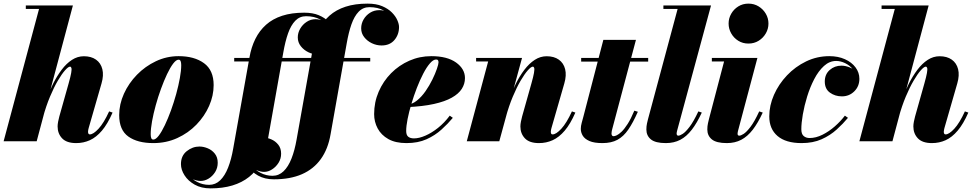

<svg xmlns="http://www.w3.org/2000/svg" viewBox="-20 -780 5382 1060"><path d="M0 0 195.5 -730.5H122.5V-750H382.5L182.5 0ZM400.5 10Q348 10 323 -16.2Q298 -42.5 298 -82Q298 -93.5 301 -109Q304 -124.5 307.5 -137L358.5 -318Q369.5 -357 373 -377.2Q376.5 -397.5 374.2 -404.8Q372 -412 366.5 -412Q357 -412 339 -391.8Q321 -371.5 299.2 -334.5Q277.5 -297.5 256 -246.2Q234.5 -195 217.5 -133H205.5Q217.5 -178.5 234.2 -226Q251 -273.5 272.8 -317Q294.5 -360.5 320.5 -395Q346.5 -429.5 377.2 -449.5Q408 -469.5 443 -469.5Q483.5 -469.5 510 -450.8Q536.5 -432 545 -398.2Q553.5 -364.5 540.5 -319.5L469.5 -73Q468.5 -69.5 467.2 -63.2Q466 -57 466 -53Q466 -38 476 -38Q495 -38 524 -69.2Q553 -100.5 582.5 -165L601.5 -158.5Q574 -95.5 542.8 -58.8Q511.5 -22 476.2 -6Q441 10 400.5 10Z M826.5 10Q739.5 10 688.8 -26Q638 -62 638 -144.5Q638 -204.5 664.2 -262.5Q690.5 -320.5 736 -367.2Q781.5 -414 840.8 -442Q900 -470 966 -470Q1053 -470 1106.2 -431.2Q1159.5 -392.5 1159.5 -310Q1159.5 -252 1134.5 -195.2Q1109.5 -138.5 1064.5 -92Q1019.5 -45.5 958.8 -17.8Q898 10 826.5 10ZM826.5 -9.5Q840 -9.5 856.5 -31.2Q873 -53 890.2 -89.2Q907.5 -125.5 923.8 -170.2Q940 -215 952.8 -261.2Q965.5 -307.5 973 -349Q980.5 -390.5 980.5 -420.5Q980.5 -434.5 977.2 -442.5Q974 -450.5 966 -450.5Q952.5 -450.5 936 -428.8Q919.5 -407 902.2 -370.5Q885 -334 868.8 -289.5Q852.5 -245 839.8 -198.8Q827 -152.5 819.5 -110.8Q812 -69 812 -39.5Q812 -25 815.2 -17.2Q818.5 -9.5 826.5 -9.5Z M1492 210Q1441.5 210 1405 189.5Q1368.5 169 1348.8 138Q1329 107 1329 76Q1329 30 1361 4.5Q1393 -21 1431 -21Q1453.5 -21 1477 -11Q1500.5 -1 1516.2 18.8Q1532 38.5 1532 68.5Q1532 96 1517.8 118.8Q1503.5 141.5 1482 155.2Q1460.5 169 1438 169Q1417 169 1391.8 157.2Q1366.5 145.5 1348.2 124.5Q1330 103.5 1330 76H1349Q1349 106 1368.2 132Q1387.5 158 1418.2 174.2Q1449 190.5 1484.5 190.5Q1519.5 190.5 1545.5 165.5Q1571.5 140.5 1589.2 95.5Q1607 50.5 1617.5 -10L1707 -511.5Q1717 -569.5 1739.8 -615.2Q1762.5 -661 1799 -693.5Q1835.5 -726 1887.8 -743Q1940 -760 2009.5 -760Q2057 -760 2090 -746Q2123 -732 2143.5 -711.2Q2164 -690.5 2173.5 -668.8Q2183 -647 2183 -631Q2183 -589 2157.5 -559Q2132 -529 2086.5 -529Q2059 -529 2033.2 -541.2Q2007.5 -553.5 1990.8 -574.8Q1974 -596 1974 -623.5Q1974 -649.5 1987.2 -672.5Q2000.5 -695.5 2023.2 -709.8Q2046 -724 2074.5 -724Q2100 -724 2124.8 -711.2Q2149.5 -698.5 2165.8 -677.2Q2182 -656 2182 -631H2163Q2163 -653.5 2146.2 -679Q2129.5 -704.5 2097.5 -722.5Q2065.5 -740.5 2019.5 -740.5Q1984.5 -740.5 1960.2 -715.5Q1936 -690.5 1920.2 -645.5Q1904.5 -600.5 1894 -540L1805 -38.5Q1791 43 1751.2 98.2Q1711.5 153.5 1646.8 181.8Q1582 210 1492 210ZM1142 260Q1091.5 260 1055 239.5Q1018.5 219 998.8 188Q979 157 979 126Q979 80 1011 54.5Q1043 29 1081 29Q1103.5 29 1127 38.8Q1150.5 48.5 1166.2 68.5Q1182 88.5 1182 118.5Q1182 147 1167.8 169.8Q1153.5 192.5 1132 205.8Q1110.5 219 1088 219Q1066 219 1040.8 207.8Q1015.5 196.5 997.8 175.8Q980 155 980 126H999Q999 156 1018 182Q1037 208 1067.8 224.2Q1098.5 240.5 1134.5 240.5Q1169.5 240.5 1195.5 215.5Q1221.5 190.5 1239.2 145.5Q1257 100.5 1267.5 40L1357 -461.5Q1367 -519.5 1389.8 -565.2Q1412.5 -611 1449 -643.5Q1485.5 -676 1537.8 -693Q1590 -710 1659.5 -710Q1707 -710 1740 -696Q1773 -682 1793.5 -661.2Q1814 -640.5 1823.5 -618.8Q1833 -597 1833 -581Q1833 -539 1807.5 -509Q1782 -479 1736.5 -479Q1709 -479 1683.2 -491.2Q1657.5 -503.5 1640.8 -524.8Q1624 -546 1624 -573.5Q1624 -598.5 1637.2 -621.5Q1650.5 -644.5 1672.8 -659.2Q1695 -674 1722 -674Q1746.5 -674 1771.8 -661.2Q1797 -648.5 1814.5 -627.2Q1832 -606 1832 -581H1813Q1813 -603.5 1796 -629Q1779 -654.5 1747.2 -672.5Q1715.5 -690.5 1669.5 -690.5Q1634.5 -690.5 1610.2 -665.5Q1586 -640.5 1570.2 -595.5Q1554.5 -550.5 1544 -490L1455 11.5Q1444.5 72.5 1419.5 119Q1394.5 165.5 1355.2 196.8Q1316 228 1262.8 244Q1209.5 260 1142 260ZM1273 -440.5V-460H2024V-440.5Z M2224 10Q2163.5 10 2124 -12.2Q2084.5 -34.5 2065 -71Q2045.5 -107.5 2045.5 -150Q2045.5 -215.5 2070.5 -273.5Q2095.5 -331.5 2139.2 -375.8Q2183 -420 2240 -445Q2297 -470 2361 -470Q2449 -470 2498 -434.8Q2547 -399.5 2547 -349Q2547 -317 2529.5 -289.5Q2512 -262 2474.2 -240.8Q2436.5 -219.5 2375.8 -206Q2315 -192.5 2228 -188.5V-202.5Q2256 -204 2282 -225Q2308 -246 2329.5 -277Q2351 -308 2367 -340.8Q2383 -373.5 2392 -399.8Q2401 -426 2401 -436Q2401 -443 2398.2 -447.2Q2395.5 -451.5 2387.5 -451.5Q2372 -451.5 2353.5 -430.2Q2335 -409 2316.5 -373.2Q2298 -337.5 2281.2 -294.2Q2264.5 -251 2251.2 -206.5Q2238 -162 2230.2 -122.8Q2222.5 -83.5 2222.5 -57Q2222.5 -34 2234 -25Q2245.5 -16 2265.5 -16Q2293.5 -16 2328.2 -31Q2363 -46 2398.2 -74Q2433.5 -102 2463 -141.5L2480 -129.5Q2453 -97 2417.5 -64.8Q2382 -32.5 2334.8 -11.2Q2287.5 10 2224 10Z M2955.5 10Q2903 10 2878 -16.2Q2853 -42.5 2853 -82Q2853 -93.5 2856 -109Q2859 -124.5 2862.5 -137L2913.5 -318Q2924.5 -357 2928 -377.2Q2931.5 -397.5 2929.2 -404.8Q2927 -412 2921.5 -412Q2912 -412 2894 -391.8Q2876 -371.5 2854.2 -334.5Q2832.5 -297.5 2811 -246.2Q2789.5 -195 2772.5 -133H2760Q2772 -178.5 2789 -226Q2806 -273.5 2827.5 -317Q2849 -360.5 2875.2 -395Q2901.5 -429.5 2932.2 -449.5Q2963 -469.5 2998 -469.5Q3038.5 -469.5 3065 -450.8Q3091.5 -432 3100 -398.2Q3108.5 -364.5 3095.5 -319.5L3024.5 -73Q3023.5 -69.5 3022.2 -63.2Q3021 -57 3021 -53Q3021 -44.5 3023.5 -41.2Q3026 -38 3031 -38Q3050 -38 3079 -69.2Q3108 -100.5 3137.5 -165L3156.5 -158.5Q3129 -95.5 3097.8 -58.8Q3066.5 -22 3031.2 -6Q2996 10 2955.5 10ZM2557 0 2675 -440.5H2608.5V-460H2862L2736.5 0Z M3306 10Q3260 10 3234 -1.5Q3208 -13 3197.2 -31Q3186.5 -49 3186.5 -68.5Q3186.5 -84 3191.5 -102Q3196.5 -120 3200.5 -135L3311 -560H3491L3360.5 -69Q3359 -63.5 3357.5 -56.8Q3356 -50 3356 -43.5Q3356 -28 3368 -28Q3374 -28 3385.2 -33.2Q3396.5 -38.5 3411.8 -53Q3427 -67.5 3445 -95.5Q3463 -123.5 3482 -169L3501.5 -163Q3475 -103 3448.8 -64.8Q3422.5 -26.5 3388.8 -8.2Q3355 10 3306 10ZM3188.5 -440V-460H3558.5V-440Z M3656 10Q3598.5 10 3573.5 -10.5Q3548.5 -31 3548.5 -65Q3548.5 -83 3551.8 -98Q3555 -113 3557.5 -122L3721 -730.5H3642.5V-750H3905.5L3718.5 -59.5Q3717.5 -55 3716.5 -51Q3715.5 -47 3715.5 -43.5Q3715.5 -31 3725 -31Q3733.5 -31 3749.2 -41Q3765 -51 3787 -79.8Q3809 -108.5 3835.5 -165L3854.5 -158.5Q3828 -101 3799.2 -63.8Q3770.5 -26.5 3735.8 -8.2Q3701 10 3656 10Z M3993 10Q3935 10 3910 -10.5Q3885 -31 3885 -65Q3885 -84 3888.5 -99Q3892 -114 3894 -122.5L3977.5 -440.5H3910V-460H4161.5L4055 -59.5Q4054 -55.5 4053 -50.8Q4052 -46 4052 -41.5Q4052 -36.5 4054.2 -33.8Q4056.5 -31 4061.5 -31Q4070 -31 4085.8 -41Q4101.5 -51 4123.5 -79.8Q4145.5 -108.5 4171.5 -165L4191 -158.5Q4164.5 -101 4135.8 -63.8Q4107 -26.5 4072.2 -8.2Q4037.5 10 3993 10ZM4112 -539.5Q4080.5 -539.5 4055.8 -555Q4031 -570.5 4016.8 -595.8Q4002.5 -621 4002.5 -650Q4002.5 -679 4016.8 -704Q4031 -729 4055.8 -744.5Q4080.5 -760 4112 -760Q4143.5 -760 4168.5 -744.5Q4193.5 -729 4208 -704Q4222.5 -679 4222.5 -650Q4222.5 -621 4208 -595.8Q4193.5 -570.5 4168.5 -555Q4143.5 -539.5 4112 -539.5Z M4405.5 10Q4318.5 10 4272.8 -29Q4227 -68 4227 -137.5Q4227 -197.5 4253 -256.5Q4279 -315.5 4324.8 -363.8Q4370.5 -412 4430.5 -441Q4490.5 -470 4558.5 -470Q4607 -470 4644.5 -453.2Q4682 -436.5 4703.2 -408Q4724.5 -379.5 4724.5 -345Q4724.5 -303.5 4696.5 -275.8Q4668.5 -248 4628 -248Q4590.5 -248 4562 -268.5Q4533.5 -289 4533.5 -330Q4533.5 -369.5 4560.5 -393.5Q4587.5 -417.5 4625.5 -417.5Q4646 -417.5 4668.8 -408.8Q4691.5 -400 4707.5 -383.8Q4723.5 -367.5 4723.5 -345H4707Q4707 -374 4689.5 -396.2Q4672 -418.5 4646.5 -431Q4621 -443.5 4596.5 -443.5Q4559.5 -443.5 4529 -415.8Q4498.5 -388 4475.2 -343.2Q4452 -298.5 4436.2 -247.2Q4420.5 -196 4412.2 -148Q4404 -100 4404 -66.5Q4404 -40 4417 -29Q4430 -18 4449.5 -18Q4484.5 -18 4520.5 -36Q4556.5 -54 4588.8 -82.2Q4621 -110.5 4644.5 -141.5L4661.5 -129.5Q4634.5 -97 4599 -64.8Q4563.5 -32.5 4516 -11.2Q4468.5 10 4405.5 10Z M4724.5 0 4920 -730.5H4847V-750H5107L4907 0ZM5125 10Q5072.5 10 5047.5 -16.2Q5022.5 -42.5 5022.5 -82Q5022.5 -93.5 5025.5 -109Q5028.5 -124.5 5032 -137L5083 -318Q5094 -357 5097.5 -377.2Q5101 -397.5 5098.8 -404.8Q5096.5 -412 5091 -412Q5081.5 -412 5063.5 -391.8Q5045.5 -371.5 5023.8 -334.5Q5002 -297.5 4980.5 -246.2Q4959 -195 4942 -133H4930Q4942 -178.5 4958.8 -226Q4975.5 -273.5 4997.2 -317Q5019 -360.5 5045 -395Q5071 -429.5 5101.8 -449.5Q5132.5 -469.5 5167.5 -469.5Q5208 -469.5 5234.5 -450.8Q5261 -432 5269.5 -398.2Q5278 -364.5 5265 -319.5L5194 -73Q5193 -69.5 5191.8 -63.2Q5190.5 -57 5190.5 -53Q5190.5 -38 5200.5 -38Q5219.5 -38 5248.5 -69.2Q5277.5 -100.5 5307 -165L5326 -158.5Q5298.5 -95.5 5267.2 -58.8Q5236 -22 5200.8 -6Q5165.5 10 5125 10Z"/></svg>

Font: Bodoni Moda 11pt Black
Style: Italic
Weight: 900
Italic angle: -13°
Designer: Owen Earl
Foundry: indestructible type
Version: Version 2.004